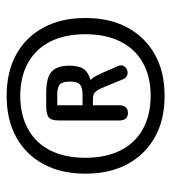

<svg xmlns="http://www.w3.org/2000/svg" viewBox="12 -770 527 592"><g transform="rotate(-90 276.0 -474.5)"><path d="M325 -459Q350 -467 359.5 -481.5Q369 -496 369 -525Q369 -563 350.5 -579.5Q332 -596 285 -596H244Q221 -596 210.5 -589Q200 -582 200 -556V-372Q200 -344 223 -344Q247 -344 247 -372V-452H267Q280 -452 286.5 -446Q293 -440 300 -425L326 -362Q332 -345 347 -345Q356 -345 363 -351Q370 -357 370 -365Q370 -373 365 -381L346 -425Q338 -442 335 -447Q332 -452 325 -459ZM247 -484V-562H279Q303 -562 311.5 -553.5Q320 -545 320 -523Q320 -500 311 -492Q302 -484 279 -484ZM276 -718Q202 -718 148.5 -688.5Q95 -659 65.5 -604.5Q36 -550 36 -475Q36 -400 65.5 -345.5Q95 -291 148.5 -261Q202 -231 276 -231Q350 -231 403.5 -261Q457 -291 486.5 -345.5Q516 -400 516 -475Q516 -550 486.5 -604.5Q457 -659 403.5 -688.5Q350 -718 276 -718ZM276 -676Q335 -676 378 -652Q421 -628 443.5 -583Q466 -538 466 -475Q466 -413 443.5 -367.5Q421 -322 378 -298Q335 -274 276 -274Q217 -274 173.5 -298Q130 -322 107.5 -367.5Q85 -413 85 -475Q85 -538 107.5 -583Q130 -628 173.5 -652Q217 -676 276 -676Z"/></g></svg>

Font: Beiruti Medium
Style: Regular
Weight: 500
Designer: Arlette Boutros
Foundry: Boutros
Version: Version 1.41